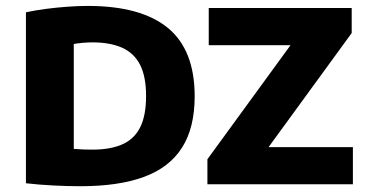

<svg xmlns="http://www.w3.org/2000/svg" viewBox="-20 -622 1242 648"><path d="M251.5 6.5Q208.5 6.5 159.8 4Q111 1.5 67.5 -3.5V-580.5Q98 -587 133.5 -591.8Q169 -596.5 205.8 -599.2Q242.5 -602 276.5 -602Q456 -602 546.5 -527.8Q637 -453.5 637 -297Q637 -190.5 594.2 -123.5Q551.5 -56.5 466 -25Q380.5 6.5 251.5 6.5ZM292 -117Q352.5 -117 392.8 -134.8Q433 -152.5 453 -192.2Q473 -232 473 -298Q473 -363.5 452.8 -403.2Q432.5 -443 392 -461Q351.5 -479 292 -479Q276.5 -479 259.5 -477.5Q242.5 -476 229 -473.5V-119.5Q245.5 -118 261 -117.5Q276.5 -117 292 -117ZM680 0V-84.5L979.5 -495.5L980.5 -469.5H684.5V-595H1167V-510.5L867.5 -99.5L866.5 -125.5H1171V0Z"/></svg>

Font: Encode Sans SC Condensed Thin
Style: Bold
Weight: 700
Version: Version 3.002